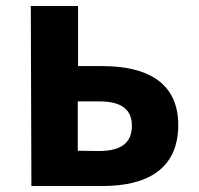

<svg xmlns="http://www.w3.org/2000/svg" viewBox="-20 -582 664 642"><path d="M85 40H323C468 40 576 -14 576 -164C576 -309 468 -361 322 -361H241V-562H83ZM240 -78V-243H312C386 -243 421 -216 421 -162C421 -104 385 -77 310 -77Z"/></svg>

Font: GenEiGothic-pro-Regular
Style: Bold
Weight: 700
Designer: Ryoko NISHIZUKA (kana & ideographs); Paul D. Hunt (Latin, Greek & Cyrillic); Wenlong ZHANG (bopomofo); Sandoll Communica
Foundry: Adobe Systems Incorporated; o_tamon
Version: Version 1.000.140830